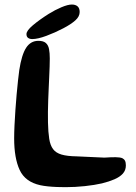

<svg xmlns="http://www.w3.org/2000/svg" viewBox="-20 -784 590 830"><path d="M153.9 16.6Q89 2.3 65.1 -49Q41.2 -100.2 41.2 -185.9Q41.2 -210.6 42.7 -242.2Q44.1 -273.9 46.6 -308.4Q49 -342.8 51.9 -375.8Q54.8 -408.9 57.9 -436.3Q61 -463.8 63.3 -480.9Q73.5 -547.4 93 -577.5Q112.5 -607.5 145.9 -607.5Q167.7 -607.5 178.2 -598.1Q188.7 -588.8 192 -571.8Q195.2 -554.8 195.2 -531.4Q195.2 -515.9 194.5 -495.3Q193.7 -474.6 192.7 -450.9Q191.7 -427.2 190.5 -401.6Q189.2 -376 188.4 -350.5Q187.6 -325 187.2 -300.7Q186.8 -276.4 187.4 -255Q188.3 -212.2 192.8 -183.9Q197.2 -155.6 209.5 -139.3Q221.8 -122.9 246.2 -115.8Q270.6 -108.7 311.2 -108.1Q346.9 -106.2 378.8 -105Q410.7 -103.8 431.1 -102.6Q460.8 -104.6 479.8 -104.4Q498.8 -104.1 508.4 -100.4Q516.6 -96.4 520.4 -89.1Q524.1 -81.8 524.1 -68.8Q524.1 -48.1 511.1 -33.5Q498 -19 474.8 -9Q451.6 1.1 420.9 8.7Q388.9 16.1 346.9 20.6Q304.9 25.1 263.6 25.1Q246.9 25.1 226.7 24.4Q206.4 23.7 187.3 21.7Q168.2 19.8 153.9 16.6ZM119.4 -615.1Q108.4 -615.1 101.4 -620.2Q94.4 -625.2 94.4 -636.7Q94.4 -651.3 122 -674.7Q149.5 -698 190.7 -724.1Q217.8 -741 245.6 -752.7Q273.3 -764.4 290.7 -764.4Q306.4 -764.4 315.4 -756.5Q324.4 -748.6 324.4 -732Q324.4 -712.6 305.7 -695.9Q287.1 -679.1 253.5 -661.6Q217.9 -642.9 180.4 -629Q142.9 -615.1 119.4 -615.1Z"/></svg>

Font: Gluten Thin
Style: Regular
Weight: 100
Designer: Tyler Finck
Foundry: Etcetera Type Company
Version: Version 1.300